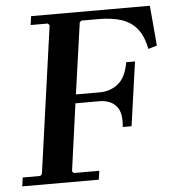

<svg xmlns="http://www.w3.org/2000/svg" viewBox="-50 -716 688 762"><g transform="rotate(-5 294.5 -335.0)"><path d="M8 0 13 -35H83L90 -42L172 -628L165 -635H97L102 -670H575L589 -510L554 -500Q544 -553 519.5 -582Q495 -611 457.5 -623Q420 -635 366 -635H299L292 -628L252 -345H347Q390 -345 421 -370.5Q452 -396 462 -455H497L461 -200H426Q432 -259 408.5 -284.5Q385 -310 342 -310H247L210 -42L217 -35H318L313 0Z"/></g></svg>

Font: Brygada 1918 SemiBold
Style: Italic
Weight: 600
Italic angle: -8°
Designer: Mateusz Machalski | Borys Kosmynka | Przemek Hoffer
Foundry: NIEPODLEGLA 2018
Version: Version 3.006